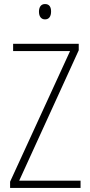

<svg xmlns="http://www.w3.org/2000/svg" viewBox="-20 -931 445 951"><path d="M203 -911C181 -911 173 -893 173 -873C173 -851 183 -835 203 -835C223 -835 233 -850 233 -874C233 -894 226 -911 203 -911ZM379 0V-36H75L370 -682V-714H45V-678H327L30 -31V0Z"/></svg>

Font: Noto Sans Hebrew Condensed ExtraLight
Style: Regular
Weight: 200
Width: 3
Designer: Monotype Design Team
Foundry: Monotype Imaging Inc.
Version: Version 2.004